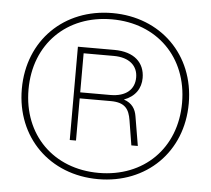

<svg xmlns="http://www.w3.org/2000/svg" viewBox="-52 -789 941 857"><g transform="rotate(5 418.0 -360.0)"><path d="M277 -151H305V-340H444C509 -340 527 -311 535 -262L553 -151H582L560 -282C555 -314 539 -340 502 -352C553 -371 577 -409 577 -455C577 -523 530 -569 440 -569H277ZM44 -360C44 -142 202 12 418 12C634 12 792 -142 792 -360C792 -578 634 -732 418 -732C202 -732 44 -578 44 -360ZM74 -360C74 -564 216 -704 418 -704C620 -704 762 -564 762 -360C762 -156 620 -16 418 -16C216 -16 74 -156 74 -360ZM305 -367V-542H440C510 -542 548 -507 548 -455C548 -401 510 -367 440 -367Z"/></g></svg>

Font: Aspekta 100
Style: Regular
Weight: 100
Designer: Ivo Dolenc
Version: Version 2.000